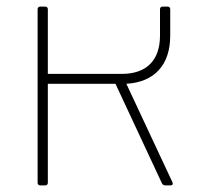

<svg xmlns="http://www.w3.org/2000/svg" viewBox="-20 -562 600 582"><path d="M363 -308C448 -313 496 -365 496 -454V-534C496 -539 493 -542 488 -542H473C468 -542 465 -539 465 -534V-454C465 -379 424 -338 349 -338H125V-534C125 -539 122 -542 117 -542H102C97 -542 94 -539 94 -534V-8C94 -3 97 0 102 0H117C122 0 125 -3 125 -8V-308H330L471 -6C473 -2 477 0 481 0H497C503 0 505 -4 503 -9Z"/></svg>

Font: LINE Seed Sans TH Thin
Style: Regular
Weight: 250
Designer: Dalton Maag Ltd | Thai characters by Cadson Demak Co.,Ltd.
Foundry: Dalton Maag Ltd
Version: Version 1.003